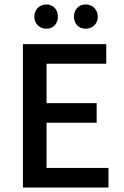

<svg xmlns="http://www.w3.org/2000/svg" viewBox="-20 -847 558 862"><path d="M467 -5V-93H189V-296H414V-384H189V-561H457V-649H83V-5ZM240 -772C240 -804 219 -827 189 -827C157 -827 134 -804 134 -772C134 -741 157 -718 189 -718C219 -718 240 -741 240 -772ZM419 -772C419 -804 396 -827 364 -827C333 -827 312 -804 312 -772C312 -741 333 -718 364 -718C396 -718 419 -741 419 -772Z"/></svg>

Font: Falling Sky
Style: Light
Weight: 400
Designer: Paul D. Hunt
Foundry: Adobe Systems Incorporated
Version: Version 1.02